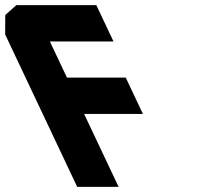

<svg xmlns="http://www.w3.org/2000/svg" viewBox="-231 -723 792 741"><path d="M140.8 -703.1H-167.9L-210.7 -665.1L-211.1 -590L66.9 -1.9H226.7L93.7 -283.2H320.6L254.3 -423.5H27.4L-38.5 -562.9H207.1Z"/></svg>

Font: Hussar
Style: BdOpOblFive
Weight: 700
Foundry: Cannot Into Space Fonts
Version: Version 2.00